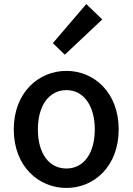

<svg xmlns="http://www.w3.org/2000/svg" viewBox="-20 -914 655 948"><path d="M308 14C444 14 566 -92 566 -275C566 -458 444 -564 308 -564C171 -564 48 -458 48 -275C48 -92 171 14 308 14ZM308 -82C221 -82 167 -158 167 -275C167 -391 221 -469 308 -469C394 -469 448 -391 448 -275C448 -158 394 -82 308 -82ZM300 -644 485 -818 406 -894 241 -701Z"/></svg>

Font: ChiuKong Gothic CL Medium
Style: Regular
Weight: 500
Designer: Ryoko NISHIZUKA 西塚涼子 (kana, bopomofo & ideographs); Paul D. Hunt (Latin, Greek & Cyrillic); Sandoll Communications 산돌커뮤니
Foundry: Adobe
Version: Version 1.300